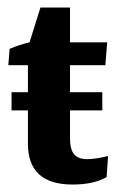

<svg xmlns="http://www.w3.org/2000/svg" viewBox="-20 -491 321 517"><path d="M175.3 5.9Q55.2 5.9 55.2 -104V-342.3L59.6 -377L88.9 -470.7H168.5V-118.7Q168.5 -88.9 179.4 -75.7Q190.4 -62.5 214.8 -62.5Q236.8 -62.5 271 -70.8L267.1 -14.2Q232.4 5.9 175.3 5.9ZM2.4 -315.4 5.9 -359.4Q30.3 -370.1 59.6 -377H268.6L263.7 -315.4ZM11.1 -242.7H255.5V-193.8H11.1Z"/></svg>

Font: Markazi Text
Style: Regular
Weight: 400
Designer: Borna Izadpanah (Arabic designer), Fiona Ross (Arabic design director) and Florian Runge (Latin designer)
Foundry: Borna Izadpanah and Florian Runge
Version: Version 1.000